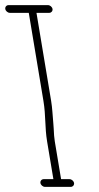

<svg xmlns="http://www.w3.org/2000/svg" viewBox="-82 -704 385 748"><path d="M93 24H194C201.9 24 207.8 16.9 206.5 9C205.2 1.1 196.9 -6 189 -6H156L131.5 -153C129.3 -166.3 127.9 -183 127.2 -203L125.7 -224C122.6 -256.5 122.1 -281.5 117.2 -311L60.1 -654H110.1C118 -654 123.9 -661.1 122.6 -669C121.3 -676.9 113 -684 105.1 -684H-48.9C-56.8 -684 -62.7 -676.9 -61.4 -669C-60.1 -661.1 -51.8 -654 -43.9 -654H30.1L87.2 -311C96.9 -253 92.2 -208.8 101.5 -153L126 -6H88C80.1 -6 74.2 1.1 75.5 9C76.8 16.9 85.1 24 93 24Z"/></svg>

Font: MewTooHand
Style: Lta
Weight: 400
Designer: Mew Too, Robert Jablonski
Version: Version 0.77